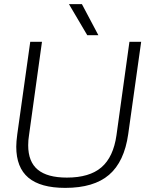

<svg xmlns="http://www.w3.org/2000/svg" viewBox="-20 -903 748 933"><path d="M59 -190Q59 -214 64 -251L127 -700H184L121 -246Q117 -222 117 -197Q117 -117 163.5 -78.5Q210 -40 305 -40Q415 -40 473 -90Q531 -140 546 -246L609 -700H666L603 -251Q584 -117 510 -53.5Q436 10 297 10Q177 10 118 -39.5Q59 -89 59 -190ZM315 -883H378L458 -732H404Z"/></svg>

Font: Krub Light
Style: Italic
Weight: 300
Italic angle: -8°
Designer: Ekaluck Peanpanawate
Foundry: Cadson Demak Co.,Ltd.
Version: Version 1.000; ttfautohint (v1.6)